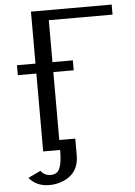

<svg xmlns="http://www.w3.org/2000/svg" viewBox="-59 -744 672 958"><g transform="rotate(-5 277.5 -265.0)"><path d="M40 -390.1V-439.9H132.8V-700.2H537.1V-649.9H217.8V-439.9H319.8V-390.1H217.8V-49.8H297.9V33.2Q297.9 132.8 202.1 162.1Q176.8 169.9 148.9 169.9Q85.4 169.9 47.9 125L110.8 95.2Q128.4 120.1 160.9 120.1Q193.4 120.1 205.6 91.6Q217.8 63 217.8 0H132.8V-390.1Z"/></g></svg>

Font: Pfennig
Style: Medium
Weight: 500
Version: Version 20120410 ; ttfautohint (v0.8)